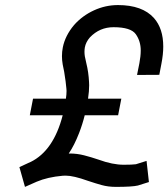

<svg xmlns="http://www.w3.org/2000/svg" viewBox="-20 -729 665 758"><path d="M314.5 -273.9Q305.2 -236.8 292 -203.1Q273.4 -155.3 251.5 -123H254.9Q284.2 -123 312.5 -115.7Q340.8 -108.4 369.6 -98.6Q424.3 -78.6 468.3 -78.6Q502.9 -78.6 516.6 -80.6L558.6 -93.8L567.9 -10.3L524.4 3.4Q502.4 8.8 437.5 8.8Q407.2 8.8 381.6 1.7Q356 -5.4 331.5 -13.7Q329.6 -14.6 327.1 -15.1Q270 -35.6 239.3 -35.6L227.5 -35.2Q167.5 -29.8 125 -11.7L78.6 8.8L56.6 -69.3Q99.1 -88.4 100.1 -89.4H100.6Q191.4 -133.8 227.5 -273.9H97.7L110.4 -339.4H240.2Q242.7 -356.4 242.7 -370.1Q242.7 -374.5 242.2 -378.4Q240.2 -403.8 233.4 -445.3L227.5 -474.6Q224.6 -491.2 224.6 -507.3Q224.6 -524.9 228 -542Q237.3 -588.4 272.5 -630.4Q305.7 -667.5 351.1 -688.2Q396.5 -709 445.8 -709Q542 -709 587.9 -657.7Q624.5 -616.2 624.5 -545.4Q624.5 -514.2 617.2 -477.1L608.9 -433.6L521 -433.1L530.3 -479.5Q535.6 -507.3 535.6 -529.8Q535.6 -566.4 516.1 -594Q496.6 -621.6 428.2 -621.6Q373.5 -621.6 335 -581.5Q318.8 -563 314.9 -541.5Q313.5 -533.2 313.5 -524.4Q313.5 -516.1 314.9 -506.8L320.8 -479.5Q329.6 -444.3 331.5 -405.3Q332 -399.4 332 -392.6Q332 -369.1 327.6 -339.4H459L446.3 -273.9Z"/></svg>

Font: Qaz
Style: Italic
Weight: 400
Italic angle: -11.25°
Designer: GGBotNet
Foundry: f0n7
Version: 0.70